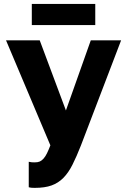

<svg xmlns="http://www.w3.org/2000/svg" viewBox="-20 -733 640 967"><path d="M154.8 213.2Q205.9 213.2 239.8 200.9Q273.7 188.7 299.3 162.7Q324.9 136.7 345.1 96.3Q365.4 56 387.4 0L590 -530H437.3L312 -176.7L180 -530H10.3L233.7 -1Q224.6 22.6 216.8 38.7Q209 54.8 199.7 65.4Q190.5 75.9 180.3 80.4Q170.2 84.8 154.8 84.8Q146.8 84.8 139.8 84.3Q132.8 83.8 124.8 81.8V210Q132.8 212.2 139.8 212.7Q146.8 213.2 154.8 213.2ZM140.2 -606.7H459.8V-713.3H140.2Z"/></svg>

Font: Golos Text VF
Style: Regular
Weight: 400
Designer: A.Korolkova, Vitaly Kuzmin
Foundry: ParaType Ltd
Version: Version 2.005